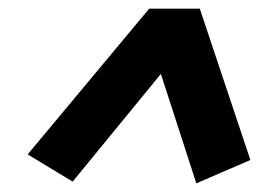

<svg xmlns="http://www.w3.org/2000/svg" viewBox="-20 -713 600 444"><path d="M434 -289 352 -542 148 -293 44 -356 325 -693H442L559 -343Z"/></svg>

Font: Ubuntu Sans Mono
Style: Italic
Weight: 400
Italic angle: -13.5°
Monospace: yes
Designer: Dalton Maag Ltd
Foundry: Dalton Maag Ltd
Version: Version 1.006